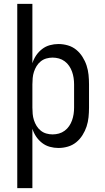

<svg xmlns="http://www.w3.org/2000/svg" viewBox="-20 -755 540 990"><path d="M69 215V-735H147V-429Q154 -451 166.5 -469.5Q179 -488 197 -502Q215 -516 237 -522Q259 -528 281 -528Q306 -528 330 -521Q354 -514 373 -498.5Q392 -483 405.5 -461.5Q419 -440 426.5 -417Q434 -394 436.5 -369.5Q439 -345 439 -320V-200Q439 -175 436.5 -150.5Q434 -126 426.5 -103Q419 -80 405.5 -58.5Q392 -37 373 -21.5Q354 -6 330 1Q306 8 281 8Q259 8 237 2Q215 -4 197 -18Q179 -32 166.5 -50.5Q154 -69 147 -91V215ZM251 -62Q268 -62 284 -66.5Q300 -71 313.5 -81Q327 -91 336.5 -105Q346 -119 351.5 -134.5Q357 -150 359.5 -166.5Q362 -183 362 -200V-320Q362 -337 359.5 -353.5Q357 -370 351.5 -385.5Q346 -401 336.5 -415Q327 -429 313.5 -439Q300 -449 284 -453.5Q268 -458 251 -458Q235 -458 219 -453.5Q203 -449 190 -438.5Q177 -428 168.5 -414Q160 -400 155 -384.5Q150 -369 148.5 -352.5Q147 -336 147 -320V-200Q147 -184 148.5 -167.5Q150 -151 155 -135.5Q160 -120 168.5 -106Q177 -92 190 -81.5Q203 -71 219 -66.5Q235 -62 251 -62Z"/></svg>

Font: Iosevka Gothic
Style: Regular
Weight: 400
Monospace: yes
Designer: Belleve Invis
Foundry: Belleve Invis
Version: Version 15.5.1; ttfautohint (v1.8.4)